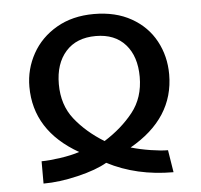

<svg xmlns="http://www.w3.org/2000/svg" viewBox="-45 -585 673 643"><g transform="rotate(-5 292.0 -263.5)"><path d="M293 -539Q366 -539 419 -509Q472 -479 499.5 -428Q527 -377 527 -316Q527 -168 377 -83Q408 -74 443 -68.5Q478 -63 501 -63L513 12Q389 12 291 -39Q255 -18 192.5 -3Q130 12 76 12V-63Q101 -63 139 -68.5Q177 -74 204 -83Q57 -167 57 -315Q57 -374 85.5 -425.5Q114 -477 167.5 -508Q221 -539 293 -539ZM292 -112Q351 -149 389.5 -197.5Q428 -246 428 -316Q428 -385 392.5 -425Q357 -465 293 -465Q228 -465 192 -424.5Q156 -384 156 -315Q156 -245 194 -197Q232 -149 292 -112Z"/></g></svg>

Font: Fira GO
Style: Regular
Weight: 400
Designer: Carrois Corporate
Foundry: Carrois Corporate GbR
Version: Version 0.300